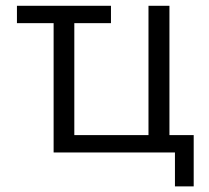

<svg xmlns="http://www.w3.org/2000/svg" viewBox="-20 -540 740 680"><path d="M40 -519.5H373V-458H243.2V-61.5H505.9V-519.5H580.1V-61.5H666V120.1H599.6V0H169.9V-458H40Z"/></svg>

Font: Gen Shin Gothic Normal
Style: Regular
Weight: 300
Designer: [Source Han Sans]
Ryoko NISHIZUKA  (kana & ideographs); Paul D. Hunt (Latin, Greek & Cyrillic); Wenlong ZHANG  (bopomofo
Version: Version 1.002.20150607